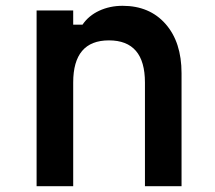

<svg xmlns="http://www.w3.org/2000/svg" viewBox="-20 -641 740 661"><path d="M106 0V-605H232V-556H264Q285 -587 321.5 -604Q358 -621 402 -621Q495 -621 550 -558.5Q605 -496 605 -389V0H479V-357Q479 -502 355 -502Q232 -502 232 -357V0Z"/></svg>

Font: Martian Mono Medium
Style: Regular
Weight: 500
Monospace: yes
Designer: Roman Shamin
Foundry: Evil Martians
Version: Version 1.000; ttfautohint (v1.8.4.7-5d5b)